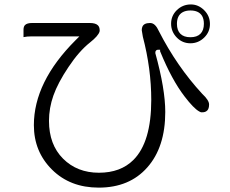

<svg xmlns="http://www.w3.org/2000/svg" viewBox="-20 -794 1040 869"><path d="M841.8 -746.6Q879.4 -746.6 894.5 -722.2Q902.8 -708 902.8 -686.5Q902.8 -656.7 887.2 -641.1Q871.6 -625.5 841.8 -625.5Q812 -625.5 796.4 -641.1Q780.8 -656.7 780.8 -686Q780.8 -723.1 805.2 -737.8Q819.8 -746.6 841.8 -746.6ZM843.8 -773.9Q806.2 -773.9 779.3 -747.1Q754.4 -722.2 754.4 -686.5Q754.4 -649.9 781.2 -623Q806.2 -598.1 841.8 -598.1Q878.4 -598.1 905.3 -625Q930.2 -649.9 930.2 -685.5Q930.2 -721.7 904.1 -747.8Q877.9 -773.9 843.8 -773.9ZM339.4 -629.4 321.8 -611.8Q133.3 -423.3 133.3 -227.5Q133.3 -107.9 215.3 -26.4Q297.4 55.2 426.8 55.2Q565.9 55.2 646.5 -36.1Q728 -127.9 728 -287.1Q728 -391.1 683.1 -553.2V-554.7Q683.1 -557.6 683.6 -560.3Q684.1 -563 687 -565.9Q689.9 -568.8 694.3 -568.8H704.6V-562Q705.1 -561 705.6 -559.6Q757.8 -432.1 815.4 -357.4Q856.4 -303.7 880.9 -290Q887.7 -285.6 892.6 -285.6Q897.5 -285.6 901.4 -286.1Q905.3 -286.6 908.2 -287.6Q914.1 -290 918 -293.9Q926.3 -302.2 926.3 -321.3Q926.3 -340.3 895 -369.6Q780.8 -493.2 698.7 -653.8Q691.4 -670.4 681.6 -680.2Q671.9 -689.9 659.2 -689.9Q630.4 -689.9 624 -671.9Q621.6 -665.5 621.6 -657.2L626.5 -627.9Q664.6 -482.4 664.6 -341.8Q664.6 -150.9 584 -70.3Q525.9 -12.2 427.7 -12.2Q329.1 -12.2 265.4 -75.9Q201.7 -139.6 201.7 -247.1Q201.7 -304.7 221.7 -361.6Q241.7 -418.5 290 -490.7Q337.9 -562.5 387.2 -601.6Q425.3 -631.8 430.7 -651.4Q431.2 -654.3 431.2 -656.2Q431.2 -671.4 423.3 -679.2Q412.6 -689.9 386.7 -689.9H125Q102.5 -689.9 93.3 -680.7Q86.4 -673.8 86.4 -659.7V-626Q101.6 -629.4 125 -629.4Z"/></svg>

Font: YuPearl-ExtraLight
Style: ExtraLight
Weight: 200
Designer: Max Yao
Foundry: Max-Everyday
Version: Version 1.011; ttfautohint (v1.8.3)